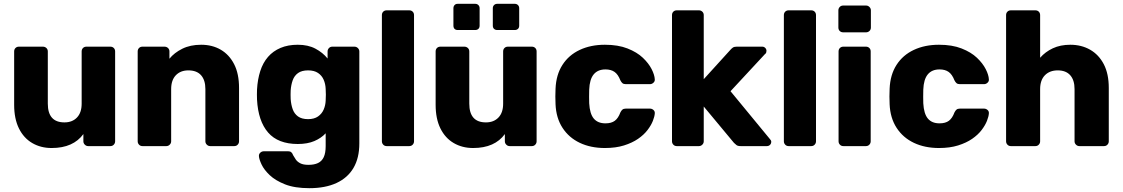

<svg xmlns="http://www.w3.org/2000/svg" viewBox="-20 -764 5872 1004"><path d="M250 10Q193 10 148.5 -16Q104 -42 79 -92.5Q54 -143 54 -216V-495Q54 -506 61 -513Q68 -520 79 -520H204Q215 -520 222.5 -513Q230 -506 230 -495V-222Q230 -124 317 -124Q358 -124 382.5 -149.5Q407 -175 407 -222V-495Q407 -506 414 -513Q421 -520 432 -520H557Q568 -520 575 -513Q582 -506 582 -495V-25Q582 -15 575 -7.5Q568 0 557 0H441Q431 0 423.5 -7.5Q416 -15 416 -25V-63Q390 -27 348.5 -8.5Q307 10 250 10Z M725 0Q714 0 707 -7.5Q700 -15 700 -25V-495Q700 -506 707 -513Q714 -520 725 -520H840Q851 -520 858.5 -513Q866 -506 866 -495V-457Q891 -488 933 -509Q975 -530 1032 -530Q1090 -530 1134.5 -504Q1179 -478 1204.5 -428Q1230 -378 1230 -304V-25Q1230 -15 1223 -7.5Q1216 0 1205 0H1079Q1069 0 1061.5 -7.5Q1054 -15 1054 -25V-298Q1054 -345 1031.5 -370.5Q1009 -396 965 -396Q924 -396 899.5 -370.5Q875 -345 875 -298V-25Q875 -15 867.5 -7.5Q860 0 850 0Z M1598 220Q1521 220 1470.5 200Q1420 180 1390.5 152Q1361 124 1348 96.5Q1335 69 1334 53Q1333 42 1341 34.5Q1349 27 1360 27H1487Q1497 27 1503 32Q1509 37 1513 48Q1519 59 1527 70.5Q1535 82 1550.5 90Q1566 98 1593 98Q1623 98 1643 88.5Q1663 79 1673 57.5Q1683 36 1683 0V-67Q1660 -42 1624 -26.5Q1588 -11 1537 -11Q1486 -11 1447 -26Q1408 -41 1382 -71Q1356 -101 1341.5 -144Q1327 -187 1324 -243Q1323 -269 1324 -296Q1327 -349 1341 -392.5Q1355 -436 1381.5 -466.5Q1408 -497 1447 -513.5Q1486 -530 1537 -530Q1591 -530 1629.5 -509.5Q1668 -489 1693 -458V-495Q1693 -505 1700 -512.5Q1707 -520 1718 -520H1833Q1844 -520 1851.5 -512.5Q1859 -505 1859 -495V-14Q1859 62 1828.5 114Q1798 166 1739.5 193Q1681 220 1598 220ZM1591 -141Q1623 -141 1643 -155Q1663 -169 1672.5 -191Q1682 -213 1683 -238Q1684 -249 1684 -269Q1684 -289 1683 -299Q1682 -325 1672.5 -347Q1663 -369 1643 -382.5Q1623 -396 1591 -396Q1558 -396 1538.5 -382Q1519 -368 1510.5 -344Q1502 -320 1500 -291Q1499 -269 1500 -246Q1502 -217 1510.5 -193Q1519 -169 1538.5 -155Q1558 -141 1591 -141Z M2002 0Q1991 0 1984 -7.5Q1977 -15 1977 -25V-685Q1977 -696 1984 -703Q1991 -710 2002 -710H2120Q2131 -710 2138 -703Q2145 -696 2145 -685V-25Q2145 -15 2138 -7.5Q2131 0 2120 0Z M2454 10Q2397 10 2352.5 -16Q2308 -42 2283 -92.5Q2258 -143 2258 -216V-495Q2258 -506 2265 -513Q2272 -520 2283 -520H2408Q2419 -520 2426.5 -513Q2434 -506 2434 -495V-222Q2434 -124 2521 -124Q2562 -124 2586.5 -149.5Q2611 -175 2611 -222V-495Q2611 -506 2618 -513Q2625 -520 2636 -520H2761Q2772 -520 2779 -513Q2786 -506 2786 -495V-25Q2786 -15 2779 -7.5Q2772 0 2761 0H2645Q2635 0 2627.5 -7.5Q2620 -15 2620 -25V-63Q2594 -27 2552.5 -8.5Q2511 10 2454 10ZM2580 -607Q2570 -607 2563.5 -613Q2557 -619 2557 -630V-721Q2557 -731 2563.5 -737.5Q2570 -744 2580 -744H2672Q2682 -744 2688.5 -737.5Q2695 -731 2695 -721V-630Q2695 -619 2688.5 -613Q2682 -607 2672 -607ZM2373 -607Q2363 -607 2357 -613Q2351 -619 2351 -630V-721Q2351 -731 2357 -737.5Q2363 -744 2373 -744H2465Q2475 -744 2481.5 -737.5Q2488 -731 2488 -721V-630Q2488 -619 2481.5 -613Q2475 -607 2465 -607Z M3143 10Q3069 10 3012 -17Q2955 -44 2921.5 -95.5Q2888 -147 2885 -219Q2884 -235 2884 -259.5Q2884 -284 2885 -300Q2888 -373 2921 -424.5Q2954 -476 3011.5 -503Q3069 -530 3143 -530Q3212 -530 3261.5 -510.5Q3311 -491 3341.5 -462Q3372 -433 3387.5 -402.5Q3403 -372 3404 -349Q3405 -339 3397 -331.5Q3389 -324 3379 -324H3252Q3241 -324 3235 -329Q3229 -334 3224 -344Q3212 -375 3193.5 -388Q3175 -401 3146 -401Q3106 -401 3084.5 -375Q3063 -349 3061 -295Q3060 -255 3061 -224Q3064 -169 3085 -144Q3106 -119 3146 -119Q3177 -119 3195 -132.5Q3213 -146 3224 -176Q3229 -186 3235 -191Q3241 -196 3252 -196H3379Q3389 -196 3397 -189Q3405 -182 3404 -171Q3403 -155 3394 -132Q3385 -109 3366 -84Q3347 -59 3316.5 -38Q3286 -17 3243 -3.5Q3200 10 3143 10Z M3519 0Q3508 0 3501 -7.5Q3494 -15 3494 -25V-685Q3494 -696 3501 -703Q3508 -710 3519 -710H3635Q3645 -710 3652.5 -703Q3660 -696 3660 -685V-350L3799 -503Q3805 -510 3812 -515Q3819 -520 3832 -520H3966Q3975 -520 3981.5 -513.5Q3988 -507 3988 -498Q3988 -494 3986.5 -489Q3985 -484 3980 -481L3800 -287L4005 -38Q4013 -30 4013 -23Q4013 -13 4006.5 -6.5Q4000 0 3990 0H3853Q3838 0 3831 -5.5Q3824 -11 3818 -17L3660 -207V-25Q3660 -15 3652.5 -7.5Q3645 0 3635 0Z M4104 0Q4093 0 4086 -7.5Q4079 -15 4079 -25V-685Q4079 -696 4086 -703Q4093 -710 4104 -710H4222Q4233 -710 4240 -703Q4247 -696 4247 -685V-25Q4247 -15 4240 -7.5Q4233 0 4222 0Z M4390 0Q4379 0 4372 -7.5Q4365 -15 4365 -25V-495Q4365 -506 4372 -513Q4379 -520 4390 -520H4508Q4519 -520 4526 -513Q4533 -506 4533 -495V-25Q4533 -15 4526 -7.5Q4519 0 4508 0ZM4389 -595Q4378 -595 4371 -602Q4364 -609 4364 -620V-710Q4364 -720 4371 -727.5Q4378 -735 4389 -735H4509Q4519 -735 4526.5 -727.5Q4534 -720 4534 -710V-620Q4534 -609 4526.5 -602Q4519 -595 4509 -595Z M4890 10Q4816 10 4759 -17Q4702 -44 4668.5 -95.5Q4635 -147 4632 -219Q4631 -235 4631 -259.5Q4631 -284 4632 -300Q4635 -373 4668 -424.5Q4701 -476 4758.5 -503Q4816 -530 4890 -530Q4959 -530 5008.5 -510.5Q5058 -491 5088.5 -462Q5119 -433 5134.5 -402.5Q5150 -372 5151 -349Q5152 -339 5144 -331.5Q5136 -324 5126 -324H4999Q4988 -324 4982 -329Q4976 -334 4971 -344Q4959 -375 4940.5 -388Q4922 -401 4893 -401Q4853 -401 4831.5 -375Q4810 -349 4808 -295Q4807 -255 4808 -224Q4811 -169 4832 -144Q4853 -119 4893 -119Q4924 -119 4942 -132.5Q4960 -146 4971 -176Q4976 -186 4982 -191Q4988 -196 4999 -196H5126Q5136 -196 5144 -189Q5152 -182 5151 -171Q5150 -155 5141 -132Q5132 -109 5113 -84Q5094 -59 5063.5 -38Q5033 -17 4990 -3.5Q4947 10 4890 10Z M5266 0Q5255 0 5248 -7.5Q5241 -15 5241 -25V-685Q5241 -696 5248 -703Q5255 -710 5266 -710H5394Q5405 -710 5412 -703Q5419 -696 5419 -685V-462Q5446 -493 5485.5 -511.5Q5525 -530 5577 -530Q5635 -530 5680.5 -504Q5726 -478 5752 -428Q5778 -378 5778 -304V-25Q5778 -15 5771 -7.5Q5764 0 5753 0H5624Q5614 0 5606.5 -7.5Q5599 -15 5599 -25V-298Q5599 -345 5576.5 -370.5Q5554 -396 5511 -396Q5469 -396 5444 -370.5Q5419 -345 5419 -298V-25Q5419 -15 5412 -7.5Q5405 0 5394 0Z"/></svg>

Font: Rubik
Style: Bold
Weight: 700
Designer: Hubert and Fischer
Foundry: Hubert and Fischer
Version: Version 2.300;gftools[0.9.30]